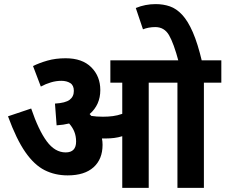

<svg xmlns="http://www.w3.org/2000/svg" viewBox="-20 -916 1099 936"><path d="M480 -210Q480 -140 436 -100.5Q392 -61 310 -61Q248 -61 197.5 -86.5Q147 -112 103.5 -174.5Q60 -237 19 -349L132 -387Q168 -281 208 -227Q248 -173 300 -173Q351 -173 351 -226Q351 -252 342.5 -273.5Q334 -295 317 -314Q289 -307 256 -305L248 -411Q299 -414 319.5 -429.5Q340 -445 340 -473Q340 -500 322.5 -511Q305 -522 279 -522Q254 -522 228.5 -514.5Q203 -507 179 -494L141 -594Q171 -609 211 -620.5Q251 -632 300 -632Q381 -632 425 -588Q469 -544 469 -477Q469 -405 417 -360Q421 -356 425 -351Q438 -349 451.5 -348Q465 -347 482 -347Q508 -347 530.5 -350Q553 -353 576 -361V-513H518V-622H1059V-513H974V0H845V-513H705V0H576V-252Q557 -246 537 -243.5Q517 -241 497 -241Q487 -241 477 -241Q480 -226 480 -210ZM851 -615Q827 -705 804 -744.5Q781 -784 737 -784Q720 -784 704.5 -781Q689 -778 677 -773L642 -877Q688 -896 739 -896Q776 -896 808 -885Q840 -874 868 -844Q896 -814 920 -759Q944 -704 965 -615Z"/></svg>

Font: Noto Sans SemiCondensed
Style: Bold Italic
Weight: 700
Width: 4
Italic angle: -12°
Designer: Monotype Design Team
Foundry: Monotype Imaging Inc.
Version: Version 2.013; ttfautohint (v1.8.4.7-5d5b)